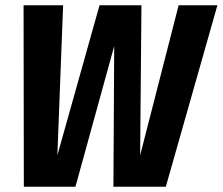

<svg xmlns="http://www.w3.org/2000/svg" viewBox="-20 -713 850 733"><path d="M810 -693 613 0H413L416 -537L268 0H71L70 -693H221L199 -120L360 -693H520L515 -120L662 -693Z"/></svg>

Font: Fira Sans Condensed
Style: Bold Italic
Weight: 700
Width: 3
Italic angle: -8°
Designer: Carrois Corporate & Edenspiekermann AG
Foundry: Carrois Corporate GbR & Edenspiekermann AG
Version: Version 4.203